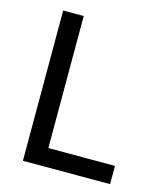

<svg xmlns="http://www.w3.org/2000/svg" viewBox="-98 -701 656 775"><g transform="rotate(15 230.0 -314.0)"><path d="M70.3 0V-627.9H156.2V-76.2H434.6V0Z"/></g></svg>

Font: Myanmar PaOh One
Style: Regular
Weight: 400
Designer: Debbi Hosken
Foundry: SIL
Version: Version 2.8